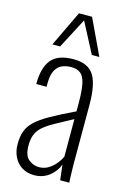

<svg xmlns="http://www.w3.org/2000/svg" viewBox="-124 -869 619 936"><g transform="rotate(15 185.5 -400.5)"><path d="M146 9Q111 9 85 -7Q59 -23 44.5 -51.5Q30 -80 30 -117Q30 -154 39.5 -181.5Q49 -209 74 -233Q99 -257 145.5 -283.5Q192 -310 266 -345V-386Q266 -449 258.5 -484Q251 -519 233.5 -533Q216 -547 186 -547Q163 -547 142 -539Q121 -531 107.5 -507.5Q94 -484 94 -438V-423H42Q42 -506 75.5 -546.5Q109 -587 188 -587Q261 -587 290 -541Q319 -495 319 -392V-101Q319 -93 319.5 -70.5Q320 -48 320.5 -27Q321 -6 322 0H276Q274 -21 271 -44Q268 -67 267 -77Q254 -41 222 -16Q190 9 146 9ZM159 -35Q184 -35 204 -46.5Q224 -58 240 -76.5Q256 -95 266 -116V-306Q213 -278 177.5 -258Q142 -238 121.5 -220Q101 -202 92 -179.5Q83 -157 83 -125Q83 -73 107 -54Q131 -35 159 -35ZM68 -630 154 -810H220L305 -630H267L187 -783L107 -630Z"/></g></svg>

Font: Oswald ExtraLight
Style: Regular
Weight: 250
Designer: Vernon Adams
Foundry: Vernon Adams
Version: Version 4.103;gftools[0.9.33.dev8+g029e19f]